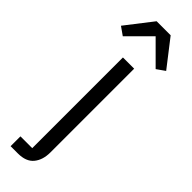

<svg xmlns="http://www.w3.org/2000/svg" viewBox="-357 -766 967 967"><g transform="rotate(45 126.0 -282.5)"><path d="M1 130H85V-516H165V80Q165 134 138 167Q111 200 53 200H1ZM176 -765 287 -622 243 -591 126 -708 9 -591 -35 -622 76 -765Z"/></g></svg>

Font: IBM Plex Sans Thai
Style: Regular
Weight: 400
Designer: Mike Abbink, Paul van der Laan, Pieter van Rosmalen, Ben Mitchell, Mark Frömberg
Foundry: Bold Monday
Version: Version 1.2